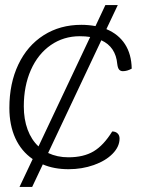

<svg xmlns="http://www.w3.org/2000/svg" viewBox="-20 -658 587 758"><path d="M380 -499 170 -54Q206 -37 250 -37Q310 -37 349.5 -60.5Q389 -84 423 -139Q436 -139 444 -131.5Q452 -124 452 -111Q452 -79 424.5 -51Q397 -23 350.5 -6.5Q304 10 251 10Q193 10 149 -9L107 80H57L109 -30Q64 -61 40.5 -112.5Q17 -164 17 -232Q17 -329 52.5 -403.5Q88 -478 152.5 -519Q217 -560 301 -560Q329 -560 357 -555L396 -638H445L400 -543Q448 -523 473.5 -483.5Q499 -444 500 -387Q482 -377 465 -377Q456 -377 450.5 -383Q445 -389 443 -405Q437 -473 380 -499ZM336 -512Q318 -515 295 -515Q231 -515 180.5 -480Q130 -445 102 -382Q74 -319 74 -238Q74 -187 89 -146.5Q104 -106 132 -80Z"/></svg>

Font: Krub Light
Style: Italic
Weight: 300
Italic angle: -8°
Designer: Ekaluck Peanpanawate
Foundry: Cadson Demak Co.,Ltd.
Version: Version 1.000; ttfautohint (v1.6)